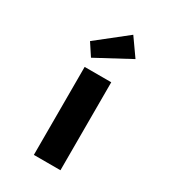

<svg xmlns="http://www.w3.org/2000/svg" viewBox="-194 -903 894 1003"><g transform="rotate(30 253.0 -401.5)"><path d="M172.9 0V-530.7H333.3V0ZM177.5 -588.8 129.7 -661.6 308.9 -803.2 382.5 -698.9Z"/></g></svg>

Font: Lexend Tera
Style: Regular
Weight: 400
Designer: Bonnie Shaver-Troup, Thomas Jockin
Foundry: Lexend
Version: Version 1.007